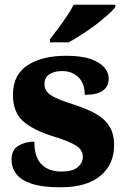

<svg xmlns="http://www.w3.org/2000/svg" viewBox="-20 -786 532 816"><path d="M237 10Q159 10 113.5 -5.5Q68 -21 48.5 -47.5Q29 -74 29 -107Q29 -149 58 -166.5Q87 -184 126 -184Q126 -118 156.5 -87.5Q187 -57 240 -57Q289 -57 310.5 -75.5Q332 -94 332 -119Q332 -149 303.5 -167Q275 -185 211 -205Q122 -232 78.5 -270.5Q35 -309 35 -383Q35 -468 97 -508.5Q159 -549 261 -549Q326 -549 365.5 -535Q405 -521 423.5 -499Q442 -477 442 -453Q442 -419 417.5 -401Q393 -383 340 -383Q340 -432 313 -458Q286 -484 245 -484Q210 -484 189.5 -470Q169 -456 169 -430Q169 -400 194.5 -382.5Q220 -365 289 -343Q343 -326 382.5 -305Q422 -284 443.5 -251.5Q465 -219 465 -169Q465 -87 406.5 -38.5Q348 10 237 10ZM192 -619Q207 -638 226.5 -664Q246 -690 264 -717Q282 -744 293 -766H470V-756Q461 -743 438.5 -723Q416 -703 387 -681Q358 -659 327.5 -639.5Q297 -620 272 -606H192Z"/></svg>

Font: Noto Serif Sinhala ExtraBold
Style: Regular
Weight: 800
Designer: Jelle Bosma - Monotype Design Team
Foundry: Monotype Imaging Inc.
Version: Version 2.007; ttfautohint (v1.8.4.7-5d5b)